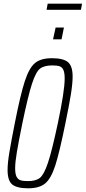

<svg xmlns="http://www.w3.org/2000/svg" viewBox="-20 -1011 464 1039"><path d="M21 -91Q21 -128 30.5 -185.5Q40 -243 60 -344Q91 -501 114.5 -572.5Q138 -644 169.5 -670Q201 -696 261 -696Q322 -696 347.5 -675Q373 -654 373 -597Q373 -559 363.5 -500Q354 -441 334 -344Q302 -186 279 -115Q256 -44 224 -18Q192 8 133 8Q72 8 46.5 -12.5Q21 -33 21 -91ZM293 -344Q330 -519 330 -586Q330 -617 323 -632.5Q316 -648 302 -652.5Q288 -657 263 -657Q219 -657 196.5 -639.5Q174 -622 153 -557.5Q132 -493 101 -344Q81 -246 71.5 -189.5Q62 -133 62 -101Q62 -70 69.5 -55Q77 -40 91 -35.5Q105 -31 131 -31Q174 -31 196 -48.5Q218 -66 239.5 -130Q261 -194 293 -344ZM267 -798 281 -862H326L313 -798ZM232 -958 238 -991H424L418 -958Z"/></svg>

Font: Saira Ultra Condensed ExLight
Style: Italic
Weight: 200
Width: 1
Italic angle: -12°
Designer: Hector Gatti with collaboration of the Omnibus-Type team
Foundry: Omnibus-Type
Version: Version 1.001; ttfautohint (v1.8)